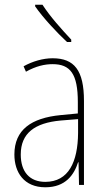

<svg xmlns="http://www.w3.org/2000/svg" viewBox="-20 -784 450 814"><path d="M160 -764H129V-757C163 -708 221 -646 264 -606H282V-616C241 -660 193 -713 160 -764ZM203 -537C162 -537 118 -524 80 -503L90 -480C133 -504 170 -512 203 -512C278 -512 310 -471 310 -351V-303L237 -296C113 -284 41 -234 41 -129C41 -53 82 10 172 10C258 10 294 -43 311 -96H313L315 0H336V-356C336 -486 295 -537 203 -537ZM237 -273 311 -279V-220C310 -98 271 -13 172 -13C106 -13 68 -55 68 -129C68 -219 127 -263 237 -273Z"/></svg>

Font: Noto Sans Devanagari Condensed Thin
Style: Regular
Weight: 100
Width: 3
Designer: Jelle Bosma - Monotype Design Team
Foundry: Monotype Imaging Inc.
Version: Version 2.004